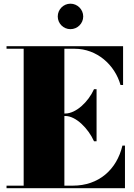

<svg xmlns="http://www.w3.org/2000/svg" viewBox="-20 -994 710 1014"><path d="M285 -907C285 -870 315 -840 352 -840C389 -840 419.5 -870 419.5 -907C419.5 -944 389 -974.5 352 -974.5C315 -974.5 285 -944 285 -907ZM476.5 -248H490V-523H476.5C446.5 -456 381.5 -394.5 324.5 -394.5H320V-736.5H374.5C491.5 -736.5 586.5 -652 616.5 -545H630V-750H14.5V-736.5H105V-13.5H14.5V0H640V-225H626.5C596.5 -98 501.5 -13.5 364.5 -13.5H320V-381.5H324.5C381.5 -381.5 446.5 -315 476.5 -248Z"/></svg>

Font: Bodoni* 16pt Fatface
Style: Regular
Weight: 900
Version: Version 2.3